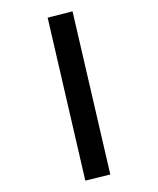

<svg xmlns="http://www.w3.org/2000/svg" viewBox="-237 -857 817 994"><g transform="rotate(-30 171.5 -359.5)"><path d="M-18.6 36.1 234.4 -792 362.3 -755.9 109.4 73.2Z"/></g></svg>

Font: Min Sans Black
Style: Regular
Weight: 900
Designer: Jinseong-Kim, NotoSansCJK, Nunito
Foundry: Jinseong-Kim
Version: Version 1.000